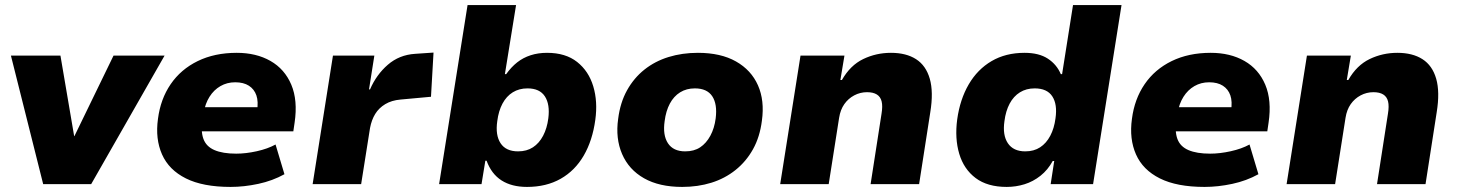

<svg xmlns="http://www.w3.org/2000/svg" viewBox="-20 -725 5739 756"><path d="M150 0 23 -506H218L272 -189H273L427 -506H628L339 0Z M888 11Q779 11 712 -22.5Q645 -56 618 -117Q591 -178 602 -257Q612 -335 652 -393.5Q692 -452 758.5 -484.5Q825 -517 912 -517Q989 -517 1045 -485Q1101 -453 1127 -391.5Q1153 -330 1140 -242L1135 -208H747L762 -303H1004L992 -288Q998 -325 989.5 -349.5Q981 -374 960 -387.5Q939 -401 906 -401Q874 -401 848 -386Q822 -371 805 -344Q788 -317 782 -281L777 -255Q770 -208 781 -178Q792 -148 824.5 -134Q857 -120 910 -120Q948 -120 991 -129.5Q1034 -139 1065 -156L1100 -39Q1053 -13 997 -1Q941 11 888 11Z M1211 0 1291 -506H1454L1433 -373H1437Q1462 -431 1507 -470Q1552 -509 1614 -513L1687 -518L1677 -344L1557 -333Q1522 -330 1497 -315Q1472 -300 1457.5 -276.5Q1443 -253 1437 -221L1402 0Z M2055 11Q1995 11 1955 -14.5Q1915 -40 1896 -92H1891L1876 0H1709L1821 -705H2012L1968 -433H1973Q1993 -461 2016.5 -479.5Q2040 -498 2069.5 -507.5Q2099 -517 2134 -517Q2207 -517 2252.5 -481Q2298 -445 2316 -385Q2334 -325 2324 -253Q2313 -172 2278.5 -112.5Q2244 -53 2187.5 -21Q2131 11 2055 11ZM2020 -129Q2054 -129 2078.5 -145Q2103 -161 2118.5 -190.5Q2134 -220 2139 -259Q2146 -314 2125.5 -345.5Q2105 -377 2057 -377Q2024 -377 1999 -361.5Q1974 -346 1958.5 -317Q1943 -288 1938 -248Q1930 -193 1951 -161Q1972 -129 2020 -129Z M2666 11Q2576 11 2516 -23Q2456 -57 2429.5 -118.5Q2403 -180 2414 -257Q2422 -321 2449 -369.5Q2476 -418 2517.5 -451Q2559 -484 2612.5 -500.5Q2666 -517 2728 -517Q2818 -517 2878 -483Q2938 -449 2964.5 -389Q2991 -329 2980 -250Q2972 -186 2945 -137.5Q2918 -89 2876 -55.5Q2834 -22 2781 -5.5Q2728 11 2666 11ZM2678 -129Q2713 -129 2737 -145Q2761 -161 2777 -190.5Q2793 -220 2798 -259Q2805 -315 2784.5 -346Q2764 -377 2716 -377Q2683 -377 2658 -361.5Q2633 -346 2617.5 -317Q2602 -288 2597 -248Q2589 -193 2610 -161Q2631 -129 2678 -129Z M3052 0 3132 -506H3305L3289 -410H3295Q3328 -468 3379 -492.5Q3430 -517 3488 -517Q3548 -517 3587 -492Q3626 -467 3641 -415Q3656 -363 3643 -283L3599 0H3408L3451 -277Q3456 -307 3451.5 -325.5Q3447 -344 3432.5 -353Q3418 -362 3394 -362Q3367 -362 3343.5 -349.5Q3320 -337 3304.5 -315Q3289 -293 3284 -261L3243 0Z M3944 11Q3868 11 3821.5 -24Q3775 -59 3757 -119.5Q3739 -180 3749 -255Q3760 -334 3794.5 -393Q3829 -452 3884.5 -484.5Q3940 -517 4014 -517Q4071 -517 4106 -494Q4141 -471 4157 -433H4162L4205 -705H4396L4284 0H4117L4131 -91H4125Q4106 -56 4077 -33Q4048 -10 4014 0.5Q3980 11 3944 11ZM4017 -129Q4051 -129 4075.5 -145Q4100 -161 4115.5 -190.5Q4131 -220 4136 -259Q4144 -314 4123.5 -345.5Q4103 -377 4054 -377Q4021 -377 3996 -361.5Q3971 -346 3955.5 -317Q3940 -288 3935 -248Q3927 -193 3948.5 -161Q3970 -129 4017 -129Z M4723 11Q4614 11 4547 -22.5Q4480 -56 4453 -117Q4426 -178 4437 -257Q4447 -335 4487 -393.5Q4527 -452 4593.5 -484.5Q4660 -517 4747 -517Q4824 -517 4880 -485Q4936 -453 4962 -391.5Q4988 -330 4975 -242L4970 -208H4582L4597 -303H4839L4827 -288Q4833 -325 4824.5 -349.5Q4816 -374 4795 -387.5Q4774 -401 4741 -401Q4709 -401 4683 -386Q4657 -371 4640 -344Q4623 -317 4617 -281L4612 -255Q4605 -208 4616 -178Q4627 -148 4659.5 -134Q4692 -120 4745 -120Q4783 -120 4826 -129.5Q4869 -139 4900 -156L4935 -39Q4888 -13 4832 -1Q4776 11 4723 11Z M5046 0 5126 -506H5299L5283 -410H5289Q5322 -468 5373 -492.5Q5424 -517 5482 -517Q5542 -517 5581 -492Q5620 -467 5635 -415Q5650 -363 5637 -283L5593 0H5402L5445 -277Q5450 -307 5445.5 -325.5Q5441 -344 5426.5 -353Q5412 -362 5388 -362Q5361 -362 5337.5 -349.5Q5314 -337 5298.5 -315Q5283 -293 5278 -261L5237 0Z"/></svg>

Font: Nunito Sans 7pt Black
Style: Italic
Weight: 900
Italic angle: -9°
Version: Version 3.101;gftools[0.9.27]